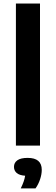

<svg xmlns="http://www.w3.org/2000/svg" viewBox="-20 -828 318 1092"><path d="M70.5 0V-808H207.5V0ZM98 243.5Q118.5 202 123 171.5Q89.5 169 74.5 155.5Q59.5 142 59.5 121Q59.5 97.5 78.5 83.8Q97.5 70 137.5 70Q217.5 70 217.5 138Q217.5 163 208 191.8Q198.5 220.5 182 243.5Z"/></svg>

Font: Encode Sans SemiExpanded SemiExpanded SemiBold
Style: Regular
Weight: 600
Width: 6
Designer: Multiple Designers
Foundry: Impallari Type
Version: Version 3.000; ttfautohint (v1.8.3) -l 8 -r 50 -G 200 -x 14 